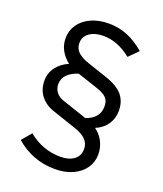

<svg xmlns="http://www.w3.org/2000/svg" viewBox="-147 -808 846 999"><g transform="rotate(20 276.0 -308.0)"><path d="M58 14 103 -39Q182 26 281 26Q328 26 356 5Q384 -16 384 -54Q384 -113 302 -140L169 -185Q123 -200 95.5 -234.5Q68 -269 68 -319Q68 -361 92.5 -393.5Q117 -426 159 -444Q130 -466 113 -496.5Q96 -527 96 -565Q96 -605 118.5 -638.5Q141 -672 183.5 -692Q226 -712 283 -712Q340 -712 388.5 -691.5Q437 -671 482 -632L432 -582Q357 -642 278 -642Q231 -642 201.5 -621Q172 -600 172 -565Q172 -534 193 -514.5Q214 -495 253 -482L360 -446Q427 -424 456.5 -389.5Q486 -355 486 -302Q486 -260 463.5 -227Q441 -194 400 -177Q429 -156 446 -124Q463 -92 463 -52Q463 -11 440.5 22.5Q418 56 375.5 76Q333 96 276 96Q211 96 155.5 74Q100 52 58 14ZM200 -253 334 -208Q368 -218 388 -241Q408 -264 408 -298Q408 -328 392.5 -345Q377 -362 335 -376L224 -413Q187 -402 164.5 -380Q142 -358 142 -325Q142 -302 156 -282.5Q170 -263 200 -253Z"/></g></svg>

Font: Lexend HM
Style: Regular
Weight: 400
Designer: Bonnie Shaver-Troup, Thomas Jockin, Octavio Pardo
Foundry: Lexend
Version: Version 1.091